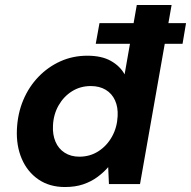

<svg xmlns="http://www.w3.org/2000/svg" viewBox="-20 -740 768 772"><path d="M365 -564 380 -647H728L714 -564ZM241 12Q179 12 134.5 -18.5Q90 -49 67.5 -101.5Q45 -154 48 -220Q51 -284 73.5 -337.5Q96 -391 134.5 -431Q173 -471 223 -493.5Q273 -516 331 -516Q389 -516 426 -495Q463 -474 481 -441L530 -720H670L543 0H418L415 -68Q397 -47 372 -28.5Q347 -10 315 1Q283 12 241 12ZM299 -110Q342 -110 376 -132Q410 -154 430.5 -191Q451 -228 453 -273Q455 -309 442.5 -336.5Q430 -364 405 -379Q380 -394 345 -394Q303 -394 269.5 -373Q236 -352 215.5 -316Q195 -280 193 -235Q191 -199 203 -170.5Q215 -142 240 -126Q265 -110 299 -110Z"/></svg>

Font: DM Sans ExtraBold
Style: Italic
Weight: 800
Italic angle: -10°
Designer: Colophon Foundry, Jonny Pinhorn
Foundry: Colophon Foundry
Version: Version 4.004;gftools[0.9.30]